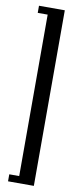

<svg xmlns="http://www.w3.org/2000/svg" viewBox="-91 -776 338 855"><g transform="rotate(10 78.0 -348.0)"><path d="M129.4 -745.1V48.8H12.7V17.1H57.6V-712.9H12.7V-745.1H129.4Z"/></g></svg>

Font: XAYAX
Style: Regular
Weight: 400
Designer: Peter Wiegel
Foundry: Peter Wiegel
Version: Version 1.000 2009 initial release